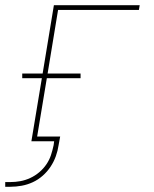

<svg xmlns="http://www.w3.org/2000/svg" viewBox="-68 -540 588 734"><path d="M-48 174V156H-28Q-9 156 10 152.5Q29 149 47.5 140.5Q66 132 82 118.5Q98 105 109.5 88Q121 71 127 52.5Q133 34 137 15L139 0H52L92 -241H17V-259H95L138 -520H466L463 -502H154L114 -259H240V-241H111L74 -18H162L156 15Q153 36 145.5 57Q138 78 125.5 97Q113 116 95.5 131.5Q78 147 57.5 156.5Q37 166 15 170Q-7 174 -28 174Z"/></svg>

Font: Iosevka SS04 Thin Oblique
Style: Regular
Weight: 100
Italic angle: -9°
Monospace: yes
Designer: Belleve Invis
Foundry: Belleve Invis
Version: Version 19.0.0; ttfautohint (v1.8.4)